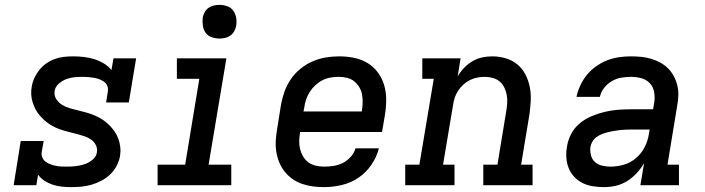

<svg xmlns="http://www.w3.org/2000/svg" viewBox="-20 -759 2890 787"><path d="M272 8Q253 8 233.5 6Q214 4 196 -2Q178 -8 162.5 -18Q147 -28 136 -43L129 0H36L65 -181H159L151 -136Q149 -124 153.5 -113.5Q158 -103 166.5 -96.5Q175 -90 185.5 -86Q196 -82 207.5 -79.5Q219 -77 231 -76.5Q243 -76 254 -76H255Q272 -76 290 -78Q308 -80 325.5 -85.5Q343 -91 359 -104Q375 -117 377 -134Q380 -150 373 -164Q366 -178 354 -186.5Q342 -195 327.5 -200Q313 -205 298 -209Q283 -213 268.5 -216.5Q254 -220 239 -224.5Q224 -229 210.5 -235Q197 -241 184.5 -249Q172 -257 161 -267Q150 -277 140.5 -288.5Q131 -300 124.5 -313.5Q118 -327 113.5 -341Q109 -355 108 -371Q107 -387 110 -403Q113 -422 121 -439.5Q129 -457 141.5 -472.5Q154 -488 170.5 -499.5Q187 -511 205.5 -517.5Q224 -524 242.5 -526Q261 -528 280 -528Q302 -528 324 -525.5Q346 -523 366.5 -516.5Q387 -510 405.5 -499Q424 -488 437 -472L445 -520H538L508 -339H415L422 -384Q424 -396 420 -406.5Q416 -417 407 -423.5Q398 -430 387.5 -434Q377 -438 366 -440Q355 -442 343 -443Q331 -444 320 -444Q303 -444 286 -442.5Q269 -441 252.5 -435Q236 -429 221.5 -416.5Q207 -404 204 -387Q201 -368 210.5 -353Q220 -338 235 -329Q250 -320 267.5 -315Q285 -310 302 -306Q319 -302 336.5 -297Q354 -292 370 -285Q386 -278 400.5 -268.5Q415 -259 427 -247Q439 -235 449 -221Q459 -207 465 -190.5Q471 -174 473 -156Q475 -138 472 -119Q468 -98 458 -79Q448 -60 432 -44.5Q416 -29 396 -18.5Q376 -8 355.5 -2Q335 4 314 6Q293 8 272 8Z M626 0V-84H739L797 -436H705V-520H908L835 -84H928V0ZM880 -601Q863 -601 847.5 -606.5Q832 -612 823 -624.5Q814 -637 811.5 -653.5Q809 -670 811 -687Q813 -698 819 -709Q825 -720 835 -727Q845 -734 856.5 -736.5Q868 -739 880 -739Q896 -739 911.5 -733.5Q927 -728 936 -715.5Q945 -703 948 -686.5Q951 -670 948 -653Q946 -642 940 -631Q934 -620 924 -613Q914 -606 902.5 -603.5Q891 -601 880 -601Z M1309 8Q1285 8 1262 5Q1239 2 1217.5 -5.5Q1196 -13 1178 -26Q1160 -39 1146.5 -56Q1133 -73 1124.5 -94Q1116 -115 1112.5 -137.5Q1109 -160 1110.5 -184Q1112 -208 1116 -231L1132 -331Q1137 -358 1146.5 -384.5Q1156 -411 1172.5 -435Q1189 -459 1212 -477.5Q1235 -496 1261.5 -507.5Q1288 -519 1315.5 -523.5Q1343 -528 1370 -528Q1401 -528 1431 -522Q1461 -516 1486 -501Q1511 -486 1528.5 -462.5Q1546 -439 1554.5 -410.5Q1563 -382 1563 -351Q1563 -320 1558 -289L1546 -218H1210V-217Q1207 -200 1206.5 -182Q1206 -164 1210 -148Q1214 -132 1222.5 -117.5Q1231 -103 1244 -93.5Q1257 -84 1274 -80Q1291 -76 1309 -76Q1328 -76 1347.5 -79Q1367 -82 1385 -91Q1403 -100 1417.5 -116Q1432 -132 1437 -151H1533Q1524 -115 1502 -83Q1480 -51 1448.5 -30Q1417 -9 1380.5 -0.5Q1344 8 1309 8ZM1463 -302V-303Q1466 -320 1466.5 -337.5Q1467 -355 1464 -371.5Q1461 -388 1452.5 -402Q1444 -416 1431.5 -426Q1419 -436 1402.5 -440Q1386 -444 1368 -444Q1351 -444 1334 -441Q1317 -438 1301.5 -430Q1286 -422 1272.5 -409.5Q1259 -397 1249.5 -382Q1240 -367 1234.5 -350.5Q1229 -334 1227 -317L1224 -302Z M1641 0V-84H1699L1758 -436H1711V-520H1868L1856 -446Q1867 -465 1882.5 -481Q1898 -497 1916.5 -508Q1935 -519 1956 -523.5Q1977 -528 1997 -528Q2026 -528 2053 -520Q2080 -512 2100.5 -495Q2121 -478 2133.5 -454Q2146 -430 2151.5 -402.5Q2157 -375 2155.5 -346.5Q2154 -318 2150 -289L2116 -84H2163V0H1961V-84H2019L2055 -303Q2058 -320 2059 -337Q2060 -354 2057 -370Q2054 -386 2047 -400.5Q2040 -415 2028 -425Q2016 -435 2000 -439.5Q1984 -444 1967 -444Q1952 -444 1936.5 -441Q1921 -438 1906.5 -431Q1892 -424 1879.5 -412.5Q1867 -401 1858 -387.5Q1849 -374 1844 -358.5Q1839 -343 1837 -328L1796 -84H1843V0Z M2456 8Q2433 8 2410.5 4.5Q2388 1 2368.5 -8.5Q2349 -18 2334 -34Q2319 -50 2311 -70Q2303 -90 2301.5 -112.5Q2300 -135 2304 -158Q2308 -185 2321.5 -210.5Q2335 -236 2357 -254Q2379 -272 2405.5 -283Q2432 -294 2459 -300.5Q2486 -307 2512.5 -309Q2539 -311 2566 -311H2657L2662 -341Q2665 -362 2661 -383Q2657 -404 2643 -418.5Q2629 -433 2608.5 -438.5Q2588 -444 2566 -444Q2546 -444 2526 -440.5Q2506 -437 2488 -426.5Q2470 -416 2456.5 -399Q2443 -382 2439 -362H2343Q2348 -386 2359 -409.5Q2370 -433 2386 -452.5Q2402 -472 2424 -487.5Q2446 -503 2469.5 -512Q2493 -521 2517.5 -524.5Q2542 -528 2566 -528Q2587 -528 2608 -526Q2629 -524 2649 -518Q2669 -512 2686.5 -502.5Q2704 -493 2718 -479Q2732 -465 2741.5 -447.5Q2751 -430 2756 -410Q2761 -390 2760.5 -369Q2760 -348 2756 -327L2716 -84H2763V0H2605L2620 -90Q2607 -68 2589.5 -49Q2572 -30 2550 -16.5Q2528 -3 2504 2.5Q2480 8 2456 8ZM2482 -76Q2510 -76 2537.5 -84Q2565 -92 2587.5 -111.5Q2610 -131 2623 -157Q2636 -183 2640 -211L2643 -228H2566Q2554 -228 2542 -227.5Q2530 -227 2518.5 -225.5Q2507 -224 2495 -222Q2483 -220 2471 -217Q2459 -214 2447.5 -209.5Q2436 -205 2425.5 -197.5Q2415 -190 2408.5 -179Q2402 -168 2400 -156Q2398 -139 2402.5 -122Q2407 -105 2419 -94.5Q2431 -84 2448 -80Q2465 -76 2482 -76Z"/></svg>

Font: Iosevka Etoile Medium Oblique
Style: Regular
Weight: 500
Italic angle: -9°
Designer: Belleve Invis
Foundry: Belleve Invis
Version: Version 15.5.2; ttfautohint (v1.8.4)